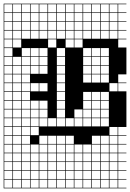

<svg xmlns="http://www.w3.org/2000/svg" viewBox="-20 -785 707 1043"><path d="M0 238.1V-765.1H666.7V-761.9H622.2V-717.5H666.7V-714.3H622.2V-669.8H666.7V-666.7H622.2V-622.2H666.7V-619H622.2V-574.6H666.7V-571.4H622.2V-527H666.7V-381H622.2V-336.5H666.7V-333.3H622.2V-288.9H666.7V-95.2H622.2V-50.8H666.7V-47.6H622.2V-3.2H666.7V0H622.2V44.4H666.7V47.6H622.2V92.1H666.7V95.2H622.2V139.7H666.7V142.9H622.2V187.3H666.7V190.5H622.2V234.9H666.7V238.1ZM574.6 -717.5H619V-761.9H574.6ZM98.4 -717.5H142.9V-761.9H98.4ZM527 -717.5H571.4V-761.9H527ZM146 -717.5H190.5V-761.9H146ZM479.4 -717.5H523.8V-761.9H479.4ZM193.7 -717.5H238.1V-761.9H193.7ZM431.7 -717.5H476.2V-761.9H431.7ZM50.8 -717.5H95.2V-761.9H50.8ZM241.3 -717.5H285.7V-761.9H241.3ZM3.2 -717.5H47.6V-761.9H3.2ZM384.1 -717.5H428.6V-761.9H384.1ZM288.9 -717.5H333.3V-761.9H288.9ZM336.5 -717.5H381V-761.9H336.5ZM574.6 -669.8H619V-714.3H574.6ZM98.4 -669.8H142.9V-714.3H98.4ZM527 -669.8H571.4V-714.3H527ZM146 -669.8H190.5V-714.3H146ZM479.4 -669.8H523.8V-714.3H479.4ZM193.7 -669.8H238.1V-714.3H193.7ZM431.7 -669.8H476.2V-714.3H431.7ZM241.3 -669.8H285.7V-714.3H241.3ZM50.8 -669.8H95.2V-714.3H50.8ZM288.9 -669.8H333.3V-714.3H288.9ZM3.2 -669.8H47.6V-714.3H3.2ZM384.1 -669.8H428.6V-714.3H384.1ZM336.5 -669.8H381V-714.3H336.5ZM336.5 -622.2H381V-666.7H336.5ZM384.1 -622.2H428.6V-666.7H384.1ZM3.2 -622.2H47.6V-666.7H3.2ZM288.9 -622.2H333.3V-666.7H288.9ZM50.8 -622.2H95.2V-666.7H50.8ZM431.7 -622.2H476.2V-666.7H431.7ZM241.3 -622.2H285.7V-666.7H241.3ZM479.4 -622.2H523.8V-666.7H479.4ZM193.7 -622.2H238.1V-666.7H193.7ZM527 -622.2H571.4V-666.7H527ZM146 -622.2H190.5V-666.7H146ZM574.6 -622.2H619V-666.7H574.6ZM98.4 -622.2H142.9V-666.7H98.4ZM384.1 -574.6H428.6V-619H384.1ZM336.5 -574.6H381V-619H336.5ZM288.9 -574.6H333.3V-619H288.9ZM3.2 -574.6H47.6V-619H3.2ZM50.8 -574.6H95.2V-619H50.8ZM431.7 -574.6H476.2V-619H431.7ZM241.3 -574.6H285.7V-619H241.3ZM479.4 -574.6H523.8V-619H479.4ZM193.7 -574.6H238.1V-619H193.7ZM527 -574.6H571.4V-619H527ZM146 -574.6H190.5V-619H146ZM574.6 -574.6H619V-619H574.6ZM98.4 -574.6H142.9V-619H98.4ZM384.1 -527H428.6V-571.4H384.1ZM336.5 -527H381V-571.4H336.5ZM50.8 -527H95.2V-571.4H50.8ZM3.2 -527H47.6V-571.4H3.2ZM241.3 -527H285.7V-571.4H241.3ZM98.4 -479.4H142.9V-523.8H98.4ZM288.9 -479.4H333.3V-523.8H288.9ZM527 -479.4H571.4V-523.8H527ZM431.7 -479.4H476.2V-523.8H431.7ZM47.6 -523.8H3.2V-479.4H47.6ZM146 -479.4H190.5V-523.8H146ZM479.4 -479.4H523.8V-523.8H479.4ZM193.7 -479.4H238.1V-523.8H193.7ZM98.4 -431.7H142.9V-476.2H98.4ZM527 -431.7H571.4V-476.2H527ZM288.9 -431.7H333.3V-476.2H288.9ZM431.7 -431.7H476.2V-476.2H431.7ZM146 -431.7H190.5V-476.2H146ZM50.8 -431.7H95.2V-476.2H50.8ZM3.2 -431.7H47.6V-476.2H3.2ZM479.4 -431.7H523.8V-476.2H479.4ZM193.7 -431.7H238.1V-476.2H193.7ZM98.4 -384.1H142.9V-428.6H98.4ZM50.8 -384.1H95.2V-428.6H50.8ZM527 -384.1H571.4V-428.6H527ZM288.9 -384.1H333.3V-428.6H288.9ZM431.7 -384.1H476.2V-428.6H431.7ZM146 -384.1H190.5V-428.6H146ZM3.2 -384.1H47.6V-428.6H3.2ZM479.4 -384.1H523.8V-428.6H479.4ZM193.7 -384.1H238.1V-428.6H193.7ZM479.4 -336.5H523.8V-381H479.4ZM50.8 -336.5H95.2V-381H50.8ZM98.4 -336.5H142.9V-381H98.4ZM527 -336.5H571.4V-381H527ZM288.9 -336.5H333.3V-381H288.9ZM3.2 -336.5H47.6V-381H3.2ZM431.7 -336.5H476.2V-381H431.7ZM193.7 -288.9H238.1V-333.3H193.7ZM50.8 -288.9H95.2V-333.3H50.8ZM574.6 -288.9H619V-333.3H574.6ZM288.9 -288.9H333.3V-333.3H288.9ZM3.2 -288.9H47.6V-333.3H3.2ZM98.4 -288.9H142.9V-333.3H98.4ZM146 -288.9H190.5V-333.3H146ZM50.8 -241.3H95.2V-285.7H50.8ZM3.2 -241.3H47.6V-285.7H3.2ZM479.4 -241.3H523.8V-285.7H479.4ZM527 -241.3H571.4V-285.7H527ZM98.4 -241.3H142.9V-285.7H98.4ZM288.9 -241.3H333.3V-285.7H288.9ZM431.7 -241.3H476.2V-285.7H431.7ZM50.8 -193.7H95.2V-238.1H50.8ZM431.7 -193.7H476.2V-238.1H431.7ZM193.7 -193.7H238.1V-238.1H193.7ZM527 -193.7H571.4V-238.1H527ZM3.2 -193.7H47.6V-238.1H3.2ZM479.4 -193.7H523.8V-238.1H479.4ZM98.4 -193.7H142.9V-238.1H98.4ZM146 -193.7H190.5V-238.1H146ZM288.9 -193.7H333.3V-238.1H288.9ZM50.8 -146H95.2V-190.5H50.8ZM288.9 -146H333.3V-190.5H288.9ZM479.4 -146H523.8V-190.5H479.4ZM98.4 -146H142.9V-190.5H98.4ZM527 -146H571.4V-190.5H527ZM3.2 -146H47.6V-190.5H3.2ZM193.7 -146H238.1V-190.5H193.7ZM431.7 -146H476.2V-190.5H431.7ZM384.1 -146H428.6V-190.5H384.1ZM146 -146H190.5V-190.5H146ZM146 -98.4H190.5V-142.9H146ZM288.9 -98.4H333.3V-142.9H288.9ZM241.3 -98.4H285.7V-142.9H241.3ZM479.4 -98.4H523.8V-142.9H479.4ZM98.4 -98.4H142.9V-142.9H98.4ZM527 -98.4H571.4V-142.9H527ZM3.2 -98.4H47.6V-142.9H3.2ZM431.7 -98.4H476.2V-142.9H431.7ZM384.1 -98.4H428.6V-142.9H384.1ZM50.8 -98.4H95.2V-142.9H50.8ZM336.5 -98.4H381V-142.9H336.5ZM193.7 -98.4H238.1V-142.9H193.7ZM50.8 -50.8H95.2V-95.2H50.8ZM574.6 -50.8H619V-95.2H574.6ZM3.2 -50.8H47.6V-95.2H3.2ZM146 -50.8H190.5V-95.2H146ZM98.4 -50.8H142.9V-95.2H98.4ZM336.5 -3.2H381V-47.6H336.5ZM50.8 -3.2H95.2V-47.6H50.8ZM574.6 -3.2H619V-47.6H574.6ZM3.2 -3.2H47.6V-47.6H3.2ZM527 -3.2H571.4V-47.6H527ZM193.7 -3.2H238.1V-47.6H193.7ZM98.4 -3.2H142.9V-47.6H98.4ZM288.9 -3.2H333.3V-47.6H288.9ZM241.3 -3.2H285.7V-47.6H241.3ZM479.4 -3.2H523.8V-47.6H479.4ZM574.6 44.4H619V0H574.6ZM3.2 44.4H47.6V0H3.2ZM384.1 44.4H428.6V0H384.1ZM336.5 44.4H381V0H336.5ZM50.8 44.4H95.2V0H50.8ZM146 44.4H190.5V0H146ZM527 44.4H571.4V0H527ZM193.7 44.4H238.1V0H193.7ZM431.7 44.4H476.2V0H431.7ZM98.4 44.4H142.9V0H98.4ZM241.3 44.4H285.7V0H241.3ZM288.9 44.4H333.3V0H288.9ZM479.4 44.4H523.8V0H479.4ZM241.3 92.1H285.7V47.6H241.3ZM384.1 92.1H428.6V47.6H384.1ZM98.4 92.1H142.9V47.6H98.4ZM336.5 92.1H381V47.6H336.5ZM50.8 92.1H95.2V47.6H50.8ZM479.4 92.1H523.8V47.6H479.4ZM288.9 92.1H333.3V47.6H288.9ZM146 92.1H190.5V47.6H146ZM3.2 92.1H47.6V47.6H3.2ZM431.7 92.1H476.2V47.6H431.7ZM193.7 92.1H238.1V47.6H193.7ZM574.6 92.1H619V47.6H574.6ZM527 92.1H571.4V47.6H527ZM98.4 139.7H142.9V95.2H98.4ZM479.4 139.7H523.8V95.2H479.4ZM146 139.7H190.5V95.2H146ZM288.9 139.7H333.3V95.2H288.9ZM3.2 139.7H47.6V95.2H3.2ZM241.3 139.7H285.7V95.2H241.3ZM50.8 139.7H95.2V95.2H50.8ZM384.1 139.7H428.6V95.2H384.1ZM336.5 139.7H381V95.2H336.5ZM431.7 139.7H476.2V95.2H431.7ZM193.7 139.7H238.1V95.2H193.7ZM574.6 139.7H619V95.2H574.6ZM527 139.7H571.4V95.2H527ZM527 187.3H571.4V142.9H527ZM574.6 187.3H619V142.9H574.6ZM98.4 187.3H142.9V142.9H98.4ZM193.7 187.3H238.1V142.9H193.7ZM336.5 187.3H381V142.9H336.5ZM50.8 187.3H95.2V142.9H50.8ZM241.3 187.3H285.7V142.9H241.3ZM384.1 187.3H428.6V142.9H384.1ZM288.9 187.3H333.3V142.9H288.9ZM146 187.3H190.5V142.9H146ZM479.4 187.3H523.8V142.9H479.4ZM3.2 187.3H47.6V142.9H3.2ZM431.7 187.3H476.2V142.9H431.7ZM193.7 234.9H238.1V190.5H193.7ZM574.6 234.9H619V190.5H574.6ZM50.8 234.9H95.2V190.5H50.8ZM431.7 234.9H476.2V190.5H431.7ZM527 234.9H571.4V190.5H527ZM241.3 234.9H285.7V190.5H241.3ZM98.4 234.9H142.9V190.5H98.4ZM384.1 234.9H428.6V190.5H384.1ZM146 234.9H190.5V190.5H146ZM336.5 234.9H381V190.5H336.5ZM479.4 234.9H523.8V190.5H479.4ZM3.2 234.9H47.6V190.5H3.2ZM288.9 234.9H333.3V190.5H288.9Z"/></svg>

Font: Jacquard 12 Charted
Style: Regular
Weight: 400
Designer: Sarah Cadigan-Fried
Version: Version 1.000